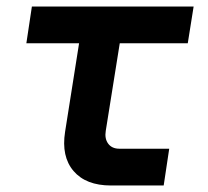

<svg xmlns="http://www.w3.org/2000/svg" viewBox="-20 -570 640 590"><path d="M321 0Q244 0 206 -44.5Q168 -89 180 -165L223 -437H61L78 -550H575L557 -437H348L305 -168Q301 -144 312.5 -128.5Q324 -113 347 -113H500L483 0Z"/></svg>

Font: JetBrains Mono NL
Style: Bold Italic
Weight: 700
Italic angle: -9°
Designer: Philipp Nurullin, Konstantin Bulenkov
Foundry: JetBrains
Version: Version 2.304; ttfautohint (v1.8.4.7-5d5b)